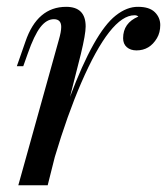

<svg xmlns="http://www.w3.org/2000/svg" viewBox="-20 -548 494 568"><path d="M388.7 -527.8Q421.9 -527.8 438 -512Q454.1 -496.1 454.1 -473.9Q454.1 -451.7 444.3 -435.1Q422.9 -398.9 383.8 -398.9Q366.2 -398.9 355.2 -408.4Q344.2 -418 344.2 -435.1Q344.2 -480 389.2 -499Q385.3 -502.9 377.9 -502.9Q307.1 -502.9 220.2 -302.7Q179.2 -208 142.1 -83.5L121.1 0H34.2L153.8 -429.2Q161.1 -454.1 161.1 -468.3Q161.1 -491.2 139.4 -491.2Q117.7 -491.2 99.4 -467.5Q81.1 -443.8 62 -389.2L48.8 -352.1H29.8L55.2 -424.8Q90.3 -527.8 175.8 -527.8Q233.4 -527.8 233.4 -469.7Q233.4 -446.8 219.2 -388.2L187 -261.2Q258.8 -452.1 322.3 -502Q355.5 -528.3 388.7 -527.8Z"/></svg>

Font: PlayfairDisplay-Italic
Style: Italic
Weight: 400
Italic angle: -14°
Designer: Claus Eggers Sørensen
Foundry: Claus Eggers Sørensen
Version: Version 1.002;PS 001.002;hotconv 1.0.70;makeotf.lib2.5.58329